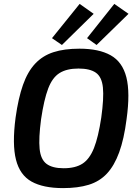

<svg xmlns="http://www.w3.org/2000/svg" viewBox="-20 -953 716 986"><path d="M388 -703Q488 -703 548.5 -669Q609 -635 629 -556Q649 -477 630 -341Q617 -239 592 -170.5Q567 -102 529 -61.5Q491 -21 435.5 -4Q380 13 304 13Q202 13 142 -20.5Q82 -54 62 -133Q42 -212 60 -349Q74 -449 98 -517Q122 -585 160.5 -626Q199 -667 254.5 -685Q310 -703 388 -703ZM383 -601Q323 -601 286 -578Q249 -555 227.5 -498.5Q206 -442 191 -341Q178 -243 183.5 -188.5Q189 -134 219 -111.5Q249 -89 307 -89Q367 -89 403.5 -112.5Q440 -136 462.5 -192.5Q485 -249 500 -349Q514 -449 508.5 -503.5Q503 -558 472.5 -579.5Q442 -601 383 -601ZM389 -933 461 -882 298 -722 247 -757ZM567 -933 640 -882 476 -722 427 -757Z"/></svg>

Font: Exo 2 SemiBold
Style: Italic
Weight: 600
Italic angle: -8°
Designer: Natanael Gama
Foundry: Natanael Gama
Version: Version 2.010